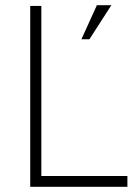

<svg xmlns="http://www.w3.org/2000/svg" viewBox="-20 -723 533 743"><path d="M355 -703H411L326 -571H295ZM97 -700H140V-42H473V0H97Z"/></svg>

Font: Haskoy ExtraLight
Style: Regular
Weight: 200
Designer: Ertekin Erdin
Foundry: Ertekin Erdin
Version: Version 2.000; ttfautohint (v1.8.4.7-5d5b)